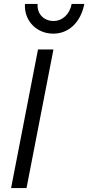

<svg xmlns="http://www.w3.org/2000/svg" viewBox="-20 -950 446 970"><path d="M36 0H114L250 -700H172ZM249 -780C328 -780 388 -838 406 -930H342C332 -878 296 -844 250 -844C201 -844 166 -881 170 -930H106C101 -846 164 -780 249 -780Z"/></svg>

Font: Uncut Sans
Style: Italic
Weight: 400
Italic angle: -11°
Designer: Kasper Nordkvist
Foundry: UNCUT.wtf
Version: Version 1.304;Glyphs 3.2 (3246)